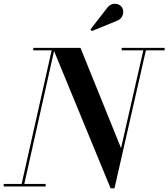

<svg xmlns="http://www.w3.org/2000/svg" viewBox="-56 -1009 911 1039"><path d="M576 -896C607.5 -906.5 620 -944 604.5 -968.5C591 -990.5 550 -1000.5 524.5 -967L433.5 -850L441 -841ZM-36 -13.5V0H191V-13.5H75.5L236.5 -733L542.5 10H563.5L733.5 -736.5H835V-750H602.5V-736.5H719.5L599 -207.5L379.5 -750H124V-736.5H223.5L61 -13.5Z"/></svg>

Font: Bodoni* 16pt Medium
Style: Italic
Weight: 500
Italic angle: -13°
Version: Version 2.3